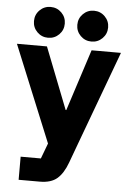

<svg xmlns="http://www.w3.org/2000/svg" viewBox="-60 -749 670 993"><g transform="rotate(5 275.0 -252.5)"><path d="M75 200V80H180L210 0L5 -500H160.8L285.8 -180.8H289.2L392.5 -500H545L360 0L327.5 88.3Q306.7 145 275 172.5Q243.3 200 185 200ZM387.5 -545Q354.2 -545 330.8 -568.3Q307.5 -591.7 307.5 -625Q307.5 -658.3 330.8 -681.7Q354.2 -705 387.5 -705Q420.8 -705 444.2 -681.7Q467.5 -658.3 467.5 -625Q467.5 -591.7 444.2 -568.3Q420.8 -545 387.5 -545ZM162.5 -545Q129.2 -545 105.8 -568.3Q82.5 -591.7 82.5 -625Q82.5 -658.3 105.8 -681.7Q129.2 -705 162.5 -705Q195.8 -705 219.2 -681.7Q242.5 -658.3 242.5 -625Q242.5 -591.7 219.2 -568.3Q195.8 -545 162.5 -545Z"/></g></svg>

Font: Funnel Sans Light ExtraBold
Style: Regular
Weight: 800
Version: Version 1.000